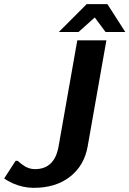

<svg xmlns="http://www.w3.org/2000/svg" viewBox="-39 -894 623 924"><path d="M22 -12Q-5 -25 -19 -35L36 -120H46Q62 -106 71 -100Q98 -80 129 -80Q224 -80 243 -190L333 -700H473L383 -190Q367 -98 298.5 -44Q230 10 123 10Q72 10 22 -12ZM244 -740 378 -874H478L564 -740H469L417 -810L339 -740Z"/></svg>

Font: Scada
Style: Bold Italic
Weight: 700
Italic angle: -10°
Version: Version 4.000